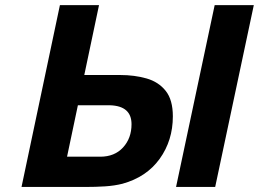

<svg xmlns="http://www.w3.org/2000/svg" viewBox="-20 -742 1027 762"><path d="M246.1 -120.1H377.9Q434.6 -120.1 468.3 -156.7Q502 -193.4 502 -249Q502 -321.3 417 -324.2H289.1ZM314.5 -444.3H457Q513.7 -444.3 561.5 -430.7Q609.4 -417 637.7 -381.3Q666 -345.7 666 -280.3Q666 -184.6 613.8 -111.8Q561.5 -39.1 465.8 -12.7Q434.6 -4.9 397.5 -2.4Q360.4 0 318.4 0H65.4L217.8 -721.7H373ZM832 -721.7H987.3L834 0H678.7Z"/></svg>

Font: FreeUniversal
Style: BoldItalic
Weight: 700
Italic angle: -11°
Version: Version 1.001 March 22, 2017